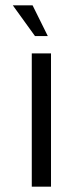

<svg xmlns="http://www.w3.org/2000/svg" viewBox="-20 -699 310 719"><path d="M99 0V-499H171V0ZM111 -564 28 -679H102L159 -564Z"/></svg>

Font: Maven Pro
Style: Regular
Weight: 400
Designer: Joe Prince
Foundry: Joe Prince
Version: Version 2.103